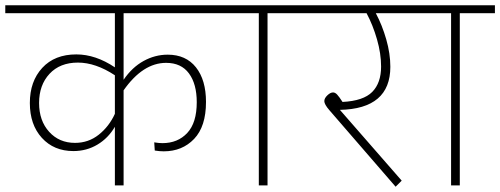

<svg xmlns="http://www.w3.org/2000/svg" viewBox="-33 -702 1894 727"><path d="M435 -400Q467 -447 510.5 -471Q554 -495 602 -495Q671 -495 709 -447Q747 -399 747 -316Q747 -223 702 -176Q657 -129 587 -129Q571 -129 553 -132L551 -163Q568 -160 582 -160Q640 -160 676 -198.5Q712 -237 712 -315Q712 -384 682.5 -424Q653 -464 596 -464Q508 -464 435 -360V0H402V-222Q377 -179 336 -154.5Q295 -130 245 -130Q171 -130 125.5 -180Q80 -230 80 -312Q80 -394 127 -445Q174 -496 256 -496Q329 -496 402 -447V-652H-13V-682H842V-652H435ZM402 -271V-417Q329 -465 262 -465Q194 -465 154.5 -422.5Q115 -380 115 -312Q115 -245 153 -203Q191 -161 251 -161Q302 -161 341 -192Q380 -223 402 -271Z M1113 -652H980V0H947V-652H815V-682H1113Z M1569 -652H1390Q1414 -607 1429.5 -553Q1445 -499 1445 -449Q1445 -290 1254 -286L1488 -18L1465 5L1214 -285Q1195 -307 1195 -319Q1195 -330 1206.5 -341Q1218 -352 1228 -352Q1236 -352 1243.5 -344Q1251 -336 1264 -316Q1343 -320 1376.5 -354Q1410 -388 1410 -450Q1410 -499 1394.5 -553Q1379 -607 1355 -652H1087V-682H1569Z M1841 -652H1708V0H1675V-652H1543V-682H1841Z"/></svg>

Font: FiraGO UltraLight
Style: Regular
Weight: 200
Designer: bBox Type
Foundry: bBox Type GmbH
Version: Version 1.001